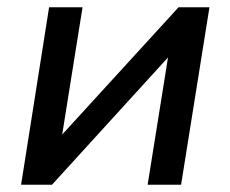

<svg xmlns="http://www.w3.org/2000/svg" viewBox="-20 -508 633 528"><path d="M38 0 115 -488H207L151 -138L471 -488H556L478 0H386L442 -350L123 0Z"/></svg>

Font: Nunito Sans SemiBold
Style: Italic
Weight: 600
Italic angle: -9°
Designer: Vernon Adams
Foundry: Vernon Adams
Version: Version 3.006; ttfautohint (v1.8.3)